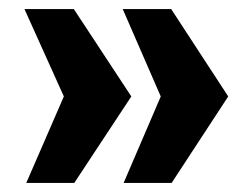

<svg xmlns="http://www.w3.org/2000/svg" viewBox="-20 -530 546 424"><path d="M38 -126 121 -317 34 -510H143L270 -317L144 -126ZM253 -126 335 -317 251 -510H358L484 -317L359 -126Z"/></svg>

Font: Sansita
Style: Bold
Weight: 700
Designer: Pablo Cosgaya
Foundry: Omnibus-Type
Version: Version 1.006